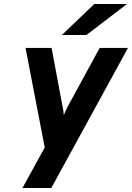

<svg xmlns="http://www.w3.org/2000/svg" viewBox="-20 -752 664 966"><path d="M93 194 205 -10 108.5 -511H239.5L294 -220Q296.5 -209.5 298.5 -196.8Q300.5 -184 301 -173Q306.5 -187 311.8 -198Q317 -209 323 -220L481.5 -511H624L238 194ZM291.5 -576 454.5 -732H619L415 -576Z"/></svg>

Font: Overpass ExtraBold
Style: Italic
Weight: 800
Italic angle: -10°
Designer: Delve Withrington, Dave Bailey, Thomas Jockin
Foundry: Delve Fonts LLC
Version: Version 4.000